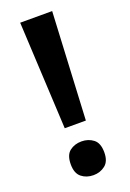

<svg xmlns="http://www.w3.org/2000/svg" viewBox="-142 -765 560 829"><g transform="rotate(-20 138.5 -350.5)"><path d="M187 -220H90L65 -714H212ZM61 -64Q61 -107 83.5 -124.5Q106 -142 138 -142Q169 -142 192 -124.5Q215 -107 215 -64Q215 -23 192 -5Q169 13 138 13Q106 13 83.5 -5Q61 -23 61 -64Z"/></g></svg>

Font: Noto Sans Lao UI SemBd
Style: Regular
Weight: 600
Designer: Monotype Design Team
Foundry: Monotype Imaging Inc.
Version: Version 2.000; ttfautohint (v1.8.4.7-5d5b)